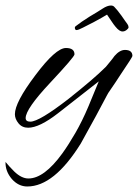

<svg xmlns="http://www.w3.org/2000/svg" viewBox="-76 -471 500 696"><path d="M23 205Q-9 205 -33 178Q-57 150 -56 116Q-44 131 -24 151Q2 176 27 176Q84 176 150 85Q173 53 197.5 10.5Q222 -32 244 -84L282 -176L135 -61Q67 -8 26 -8Q4 -8 -9 -24Q-22 -40 -22 -57Q-22 -100 52 -198Q126 -297 163 -297Q194 -297 194 -274Q194 -265 105 -170Q17 -76 17 -43Q17 -30 34 -30Q66 -30 173 -113Q217 -148 251 -177Q285 -206 308 -229Q316 -239 324 -248.5Q332 -258 339 -268Q358 -290 377 -290Q404 -290 404 -268Q404 -264 362 -202Q340 -168 327 -149.5Q314 -131 312 -126Q281 -66 217 49Q120 205 23 205ZM201 -362Q197 -362 195.5 -368Q194 -374 201 -378Q207 -383 220 -392Q233 -401 249 -411Q278 -428 295.5 -439.5Q313 -451 326 -451Q334 -451 338.5 -446Q343 -441 350 -433Q358 -423 364.5 -414Q371 -405 377 -396Q382 -389 386 -383.5Q390 -378 390 -372Q390 -368 383 -362.5Q376 -357 369 -357Q357 -356 342 -375Q336 -382 327.5 -395Q319 -408 312 -418Q302 -412 291.5 -406Q281 -400 266 -392Q242 -380 225 -371Q208 -362 201 -362Z"/></svg>

Font: Alex Brush
Style: Regular
Weight: 400
Designer: Robert E. Leuschke
Foundry: Robert E. Leuschke
Version: Version 1.111; ttfautohint (v1.8.4.7-5d5b)